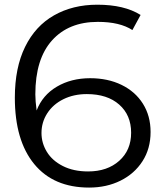

<svg xmlns="http://www.w3.org/2000/svg" viewBox="-20 -806 707 833"><path d="M633.3 -233.3Q633.3 -161.1 598.3 -106.7Q563.3 -52.2 502.8 -22.2Q442.2 7.8 366.7 7.8Q212.2 7.8 128.3 -94.4Q44.4 -196.7 44.4 -382.2Q44.4 -512.2 88.9 -602.8Q133.3 -693.3 214.4 -739.4Q295.6 -785.6 402.2 -785.6Q518.9 -785.6 590 -741.1L554.4 -675.6Q500 -711.1 404.4 -711.1Q277.8 -711.1 205.6 -630.6Q133.3 -550 133.3 -396.7Q133.3 -367.8 138.9 -326.7Q164.4 -393.3 226.7 -430Q288.9 -466.7 371.1 -466.7Q447.8 -466.7 507.2 -437.8Q566.7 -408.9 600 -356.1Q633.3 -303.3 633.3 -233.3ZM548.9 -230Q548.9 -306.7 497.2 -352.2Q445.6 -397.8 356.7 -397.8Q300 -397.8 255 -375.6Q210 -353.3 185 -314.4Q160 -275.6 160 -228.9Q160 -185.6 183.3 -147.2Q206.7 -108.9 252.8 -85.6Q298.9 -62.2 362.2 -62.2Q445.6 -62.2 497.2 -108.3Q548.9 -154.4 548.9 -230Z"/></svg>

Font: Paperlogy 4 Regular
Style: Regular
Weight: 400
Designer: redesigned by Lee Juim, glyphs from Gmarket Sans & Montserrat
Foundry: PT&
Version: Version 1.001